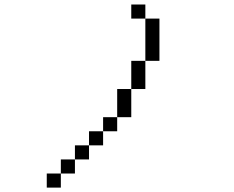

<svg xmlns="http://www.w3.org/2000/svg" viewBox="-20 -770 1040 852"><path d="M625 -687.5H562.5V-750H625ZM187.5 0H250V62.5H187.5ZM250 -62.5H312.5V0H250ZM312.5 -125H375V-62.5H312.5ZM375 -187.5H437.5V-125H375ZM437.5 -250H500V-187.5H437.5ZM500 -375H562.5V-250H500ZM562.5 -500H625V-375H562.5ZM625 -687.5H687.5V-500H625Z"/></svg>

Font: 寒蝉点阵体 16px
Style: Regular
Weight: 400
Designer: Designed by Warren2060
Foundry: ChillType
Version: Version 1.000